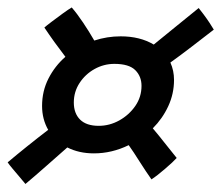

<svg xmlns="http://www.w3.org/2000/svg" viewBox="-51 -520 579 502"><path d="M15.5 -39Q11 -44.5 1.5 -55.8Q-8 -67 -17.5 -78.2Q-27 -89.5 -31 -95.5Q-8.5 -114.5 19.5 -137Q47.5 -159.5 75 -180.5Q59 -208.5 59 -243Q59 -282 75.8 -314.8Q92.5 -347.5 120 -371.5Q105.5 -390.5 91.2 -410.2Q77 -430 65 -448Q70.5 -453 84.5 -463.5Q98.5 -474 113.2 -484.8Q128 -495.5 136.5 -500.5Q150.5 -484.5 166.2 -461Q182 -437.5 195.5 -414Q229 -425 264.5 -425Q315 -425 351 -403.5Q376.5 -424.5 407.5 -449.5Q438.5 -474.5 468.5 -499Q472.5 -494 481 -482.8Q489.5 -471.5 497.2 -459.8Q505 -448 508 -442.5Q479 -420 450 -397.8Q421 -375.5 394.5 -356.5Q404 -335.5 404 -311Q404 -275 389 -242.5Q374 -210 348.5 -184.5Q365 -165 381.8 -143.5Q398.5 -122 411 -107Q402 -97 380.5 -78.5Q359 -60 345 -51Q330.5 -71.5 314.2 -97.2Q298 -123 285.5 -140.5Q241.5 -119 194.5 -119Q155.5 -119 125 -134.5Q98.5 -111 67.5 -83.8Q36.5 -56.5 15.5 -39ZM207 -191Q235.5 -191 261 -205.2Q286.5 -219.5 302.8 -243Q319 -266.5 319 -295.5Q319 -320.5 302.5 -336.8Q286 -353 248 -353Q220.5 -353 196.2 -339.5Q172 -326 157 -303Q142 -280 142 -252Q142 -223.5 158.5 -207.2Q175 -191 207 -191Z"/></svg>

Font: Grandstander
Style: Italic
Weight: 400
Italic angle: -15°
Designer: Tyler Finck
Foundry: Etcetera Type Co
Version: Version 1.200; ttfautohint (v1.8.3)